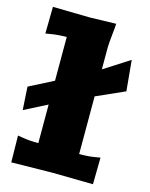

<svg xmlns="http://www.w3.org/2000/svg" viewBox="-115 -835 710 909"><g transform="rotate(15 240.0 -380.0)"><path d="M210 -757.8 339.8 -761.2Q339.8 -749.5 335 -705.6Q330.1 -661.6 330.1 -640.1V-535.2L455.1 -615.2L469.2 -464.8L330.1 -402.8V-120.1Q377 -120.1 408.2 -126L432.1 -129.9L430.2 1L230 -2L29.8 1L27.8 -129.9L51.8 -126Q83 -120.1 129.9 -120.1V-309.1L18.1 -252L11.2 -365.2L129.9 -425.8V-640.1Q85.4 -640.1 51.8 -633.8L27.8 -629.9L29.8 -761.2Z"/></g></svg>

Font: Zantroke
Style: Regular
Weight: 500
Foundry: gluk
Version: Version 0.36